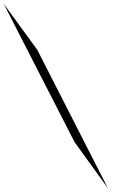

<svg xmlns="http://www.w3.org/2000/svg" viewBox="-34 -770 658 1040"><path d="M-14.2 -750 168 -500 550.8 250 370.1 0Z"/></svg>

Font: Oakes Grotesk
Style: SemiBold
Weight: 600
Designer: Samuel Oakes
Foundry: Samuel Oakes
Version: Version 1.0 | wf-rip DC20170320